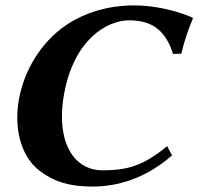

<svg xmlns="http://www.w3.org/2000/svg" viewBox="-20 -678 746 708"><path d="M472.9 -658C381.9 -658 293 -632.8 221.8 -584C132.1 -522.3 68.9 -419.9 49.5 -310C45.6 -288 43.7 -266 43.7 -244.6C43.7 -163.6 71.3 -89.9 126.3 -48C179.3 -7.7 236.3 10 321.1 10C410.3 10 515 -18 614.4 -105L596.4 -139C508.7 -67 450.7 -50 357.7 -50C267.1 -50 208.4 -125.2 208.4 -248.3C208.4 -273.3 210.8 -300.3 215.9 -329C251.7 -532 374.2 -603 456.2 -603C546.2 -603 591.8 -561 618.3 -479L648.5 -480C661.1 -531 670.9 -560.7 691.4 -610L690 -613C690 -613 594.9 -658 472.9 -658Z"/></svg>

Font: Linux Biolinum O 
Style: Bold Italic
Weight: 700
Designer: Philipp H. Poll
Foundry: Philipp H. Poll
Version: Version 1.3.2